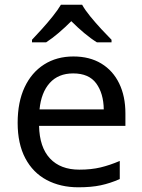

<svg xmlns="http://www.w3.org/2000/svg" viewBox="-20 -786 604 816"><path d="M292 -546Q361 -546 410.5 -516Q460 -486 486.5 -431.5Q513 -377 513 -304V-251H146Q148 -160 192.5 -112.5Q237 -65 317 -65Q368 -65 407.5 -74.5Q447 -84 489 -102V-25Q448 -7 408 1.5Q368 10 313 10Q237 10 178.5 -21Q120 -52 87.5 -113.5Q55 -175 55 -264Q55 -352 84.5 -415Q114 -478 167.5 -512Q221 -546 292 -546ZM291 -474Q228 -474 191.5 -433.5Q155 -393 148 -321H421Q420 -389 389 -431.5Q358 -474 291 -474ZM329 -766Q341 -744 363.5 -716.5Q386 -689 410.5 -662.5Q435 -636 454 -617V-606H392Q366 -622 338 -645.5Q310 -669 283 -696Q256 -669 229 -646Q202 -623 176 -606H116V-617Q135 -637 158.5 -663Q182 -689 204 -716.5Q226 -744 239 -766Z"/></svg>

Font: Noto Sans Batak
Style: Regular
Weight: 400
Designer: Monotype Design Team
Foundry: Monotype Imaging Inc.
Version: Version 2.002; ttfautohint (v1.8.4.7-5d5b)